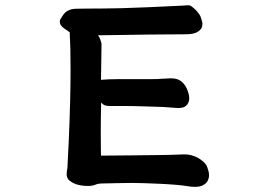

<svg xmlns="http://www.w3.org/2000/svg" viewBox="-20 -681 1040 748"><path d="M374 -281.7Q372.6 -216.3 372.6 -164.8Q372.6 -113.3 373 -99.4Q373.5 -85.4 373.5 -74.7Q394.5 -74.7 489.7 -75.7Q585 -76.7 613 -77.1Q641.1 -77.6 650.6 -77.9Q660.2 -78.1 668.5 -78.6Q684.6 -79.1 690.4 -79.3Q696.3 -79.6 698.2 -79.6Q725.6 -79.6 749.5 -66.9Q775.4 -52.7 785.2 -35.6Q787.6 -30.3 792.5 -13.2Q794.4 -5.9 794.4 2Q794.4 9.8 791.5 17.6Q786.6 33.2 768.1 42Q757.3 46.9 739.7 46.9Q726.1 46.9 714.4 44.9Q677.7 38.6 606.9 35.2Q532.2 31.7 494.1 31.7Q456.1 31.7 436.3 32.5Q416.5 33.2 407.7 33.2Q390.6 33.7 380.9 33.7Q362.3 33.7 353 38.1Q340.8 43.5 321.3 43.5Q310.1 43.5 296.4 41.5Q274.4 38.1 258.8 28.3Q252.9 24.4 248.5 20.5Q239.7 11.7 239.7 -2Q239.7 -13.7 242.7 -26.9Q242.7 -31.2 244.1 -57.4Q245.6 -83.5 247.6 -126.5Q254.9 -291 254.9 -412.6Q254.9 -496.6 251.5 -555.2Q248 -558.1 242.2 -562Q227.5 -571.3 222.2 -576.7L216.8 -583.5Q212.9 -589.4 212.9 -596.2Q212.9 -599.6 213.9 -604Q219.2 -611.3 222.2 -616.7Q227.1 -625.5 233.6 -631.8Q240.2 -638.2 251.5 -642.6Q262.7 -647 281.2 -647Q289.1 -647 317.9 -647.5Q346.7 -647.9 382.8 -647.9Q439.9 -647.9 556.2 -652.8Q669.4 -657.7 687.5 -658.9Q705.6 -660.2 714.8 -660.6Q720.7 -660.6 727.3 -655.5Q733.9 -650.4 738.3 -646Q742.7 -641.6 745.1 -639.6Q757.3 -626 761.2 -616.7Q762.2 -611.8 765.4 -603.3Q768.6 -594.7 768.6 -588.9Q768.6 -583 767.6 -578.1Q764.6 -565.9 749.5 -556.6Q734.9 -547.4 701.2 -547.4Q654.3 -547.4 559.1 -546.4Q463.9 -545.4 426.5 -544.4Q389.2 -543.5 361.8 -543.5Q366.7 -537.6 369.6 -529.8Q375.5 -515.6 375.5 -507.3Q375.5 -489.3 373.5 -370.1Q403.3 -372.6 434.6 -372.6H562.5Q593.8 -372.6 616.2 -374.5Q624 -374.5 631.8 -375.2Q639.6 -376 645.8 -376Q651.9 -376 659.2 -375Q672.9 -373.5 685.3 -364.7Q697.8 -356 707 -337.4Q710.9 -329.1 714.1 -318.1Q717.3 -307.1 717.3 -298.3Q717.3 -279.8 704.6 -268.6Q695.3 -260.3 675.3 -260.3Q672.4 -260.3 670.4 -260.3Q627 -263.7 615.7 -264.2Q602.1 -264.6 548.1 -266.4Q494.1 -268.1 462.4 -268.1H410.2Q408.2 -268.1 406.2 -268.1Q386.2 -268.1 377.4 -278.3Q375.5 -280.3 374 -281.7Z"/></svg>

Font: Bakudai
Style: Medium
Weight: 500
Version: Version 1.48